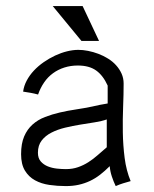

<svg xmlns="http://www.w3.org/2000/svg" viewBox="-20 -612 513 640"><path d="M310.1 -475.6H251.5L155.8 -591.8H255.4ZM415.5 -8.3Q402.8 -4.9 390.4 -1Q377.9 2.9 365.7 8.3Q358.4 -6.8 352.8 -23.7Q347.2 -40.5 345.7 -58.1Q329.6 -42 313.5 -29.5Q297.4 -17.1 279.8 -8.8Q262.2 -0.5 242.4 3.9Q222.7 8.3 199.7 8.3Q171.4 8.3 144.5 4.4Q117.7 0.5 96.7 -11Q75.7 -22.5 63 -43.5Q50.3 -64.5 50.3 -98.1Q50.3 -133.3 60.5 -157.2Q70.8 -181.2 88.6 -197Q106.4 -212.9 129.9 -221.9Q153.3 -231 179.7 -237.1Q206.1 -243.2 233.9 -247.3Q261.7 -251.5 287.1 -256.8Q300.3 -259.8 313 -262.5Q325.7 -265.1 338.9 -267.1V-326.7Q323.7 -360.4 300.5 -377Q277.3 -393.6 239.3 -393.6Q215.8 -393.6 194.8 -387Q173.8 -380.4 156.7 -367.9Q139.6 -355.5 127.2 -337.4Q114.7 -319.3 106.9 -296.9Q94.7 -300.3 82.5 -302.5Q70.3 -304.7 57.1 -306.6Q59.6 -325.7 69.1 -343.5Q78.6 -361.3 93 -376.7Q107.4 -392.1 125.7 -404.8Q144 -417.5 163.8 -426.8Q183.6 -436 203.4 -440.9Q223.1 -445.8 241.2 -445.8Q256.3 -445.8 273.7 -442.4Q291 -439 307.9 -432.6Q324.7 -426.3 340.1 -416.7Q355.5 -407.2 366.9 -394.5Q378.4 -381.8 385.3 -366.5Q392.1 -351.1 392.1 -333.5Q392.1 -297.9 390.4 -256.1Q388.7 -214.4 389.4 -170.9Q390.1 -127.4 395.5 -85.4Q400.9 -43.5 415.5 -8.3ZM335.9 -121.1V-213.9Q319.3 -208 295.9 -204.3Q272.5 -200.7 247.1 -196.5Q221.7 -192.4 196.5 -186.3Q171.4 -180.2 151.4 -169.9Q131.3 -159.7 118.9 -143.6Q106.4 -127.4 106.4 -103Q106.4 -84.5 116 -73.7Q125.5 -63 139.4 -57.4Q153.3 -51.8 169.7 -50Q186 -48.3 199.7 -48.3Q221.7 -48.3 240 -54.7Q258.3 -61 274.4 -71.3Q290.5 -81.5 305.4 -94.7Q320.3 -107.9 335.9 -121.1Z"/></svg>

Font: AKL 022
Style: Regular
Weight: 400
Designer: AKL
Foundry: AKL
Version: Version 2.053;August 19, 2024;FontCreator 13.0.0.2675 64-bit